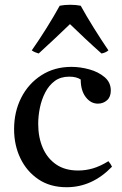

<svg xmlns="http://www.w3.org/2000/svg" viewBox="-20 -772 511 804"><path d="M434 -97Q444 -85 449 -74Q366 12 259 12Q190 12 141 -21Q92 -54 65.5 -109Q39 -164 39 -231Q39 -304 69 -363Q99 -422 153.5 -457Q208 -492 279 -492Q316 -492 354 -481.5Q392 -471 418 -449Q444 -427 444 -393Q444 -366 428 -352Q412 -338 390 -338Q360 -338 339 -365.5Q318 -393 318 -439Q300 -451 270 -451Q234 -451 209.5 -433Q185 -415 169.5 -385Q154 -355 147 -320.5Q140 -286 140 -253Q140 -197 159 -153Q178 -109 215 -83.5Q252 -58 307 -58Q339 -58 369.5 -67Q400 -76 434 -97ZM273 -671Q243 -642 210 -611Q177 -580 142 -548Q135 -550 127.5 -553Q120 -556 113 -561Q142 -602 174.5 -654Q207 -706 230 -748Q240 -750 251 -751Q262 -752 274 -752Q286 -752 297 -751Q308 -750 318 -748Q341 -706 373.5 -654Q406 -602 434 -561Q422 -551 405 -548Q369 -580 336 -611Q303 -642 273 -671Z"/></svg>

Font: Tiro Bangla
Style: Regular
Weight: 400
Designer: Bangla: John Hudson & Fiona Ross. Latin: John Hudson.
Foundry: Tiro Typeworks Ltd.
Version: Version 1.60